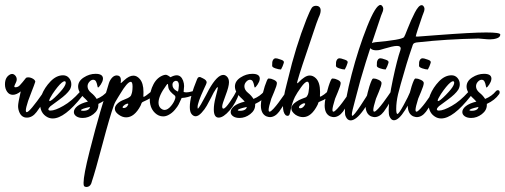

<svg xmlns="http://www.w3.org/2000/svg" viewBox="-21 -556 2034 773"><path d="M62.5 -188Q45.4 -174.3 30.8 -174.3Q16.1 -174.3 7.6 -186.8Q-1 -199.2 -1 -216.3Q-1 -247.1 22 -257.3Q25.9 -258.3 27.3 -258.3Q34.7 -258.3 40.5 -251.7Q46.4 -245.1 46.4 -236.3Q46.4 -230 43 -223.6Q36.6 -210.9 36.6 -208Q36.6 -204.6 41 -204.6Q44.9 -204.6 50.3 -206.5Q57.1 -209 69.6 -224.9Q82 -240.7 83.5 -242.2Q85.9 -244.6 92.3 -244.6Q102.1 -244.6 111.6 -239Q121.1 -233.4 121.1 -226.1L120.6 -225.6Q117.2 -214.4 106.4 -187.3Q95.7 -160.2 92.3 -149.9Q83 -121.6 83 -111.3Q83 -104.5 86.9 -104.5Q98.1 -104.5 153.3 -183.6Q160.6 -192.9 165.5 -192.9Q170.4 -192.9 170.4 -186Q170.4 -177.2 163.6 -166.5Q161.1 -162.6 153.6 -148.2Q146 -133.8 140.4 -125Q134.8 -116.2 126.2 -105Q117.7 -93.8 107.9 -88.1Q98.1 -82.5 87.9 -82.5Q80.6 -82.5 76.7 -84Q64.9 -87.9 58.3 -101.1Q51.8 -114.3 51.8 -128.9Q51.8 -141.6 62.5 -188Z M299.8 -185.1Q305.7 -191.4 310.5 -191.4Q316.9 -191.4 316.9 -184.6Q316.9 -177.7 310.1 -168.9Q239.3 -79.1 191.4 -79.1Q180.2 -79.1 170.4 -84Q140.1 -99.6 140.1 -140.1Q140.1 -157.7 147 -174.3Q158.7 -203.6 182.4 -228.3Q206.1 -252.9 232.9 -252.9Q247.6 -252.9 256.8 -242.2Q266.1 -231.4 266.1 -216.8Q266.1 -205.6 260.3 -195.3Q248.5 -176.8 217.5 -154.5Q186.5 -132.3 182.1 -128.4Q173.8 -120.6 173.8 -115.7Q173.8 -110.8 182.6 -110.8Q200.7 -110.8 234.1 -129.9Q267.6 -148.9 299.8 -185.1ZM190.4 -177.7Q177.2 -157.2 177.2 -150.9Q177.2 -148.9 178.7 -148.9Q185.5 -148.9 210.2 -174.1Q234.9 -199.2 240.7 -212.4Q243.7 -218.3 243.7 -222.7Q243.7 -229 238.8 -229Q234.9 -229 227.5 -223.1Q212.4 -210.4 190.4 -177.7Z M337.4 -117.2Q340.3 -120.1 341.3 -125.5Q305.2 -117.7 305.2 -112.3Q305.2 -109.9 314 -109.9Q330.1 -109.9 337.4 -117.2ZM331.5 -208.5Q331.5 -194.3 345.7 -182.6Q359.9 -171.4 368.2 -157.7Q395.5 -168.9 411.6 -189Q415 -192.9 418.9 -192.9Q426.8 -192.9 426.8 -184.1Q426.8 -179.7 424.3 -176.8Q407.7 -152.8 375 -137.7Q375 -137.7 375 -133.3Q375 -111.8 355 -96.4Q335 -81.1 312 -81.1Q295.9 -81.1 286.1 -87.9Q276.4 -94.7 276.4 -105Q276.4 -117.2 290.5 -128.7Q304.7 -140.1 333 -147Q326.2 -154.8 322.8 -157.7Q293.5 -183.6 293.5 -207.5Q293.5 -229.5 316.2 -244.1Q338.9 -258.8 363.8 -258.8Q393.6 -258.8 393.6 -239.3Q393.6 -233.9 390.6 -226.6Q385.3 -214.8 377.4 -206.1Q375 -203.6 374 -203.6Q372.1 -203.6 370.8 -211.4Q369.6 -219.2 366 -227.1Q362.3 -234.9 354 -234.9Q346.2 -234.9 338.9 -226.8Q331.5 -218.8 331.5 -208.5Z M481.4 -134.3Q472.7 -128.4 472.7 -124Q472.7 -121.1 477.1 -121.1Q488.3 -121.1 494.1 -132.8Q497.6 -139.2 492.2 -138.7Q487.3 -138.2 481.4 -134.3ZM346.2 183.1Q340.3 196.8 326.7 196.8Q321.8 196.8 317.4 193.4Q315.4 189.9 315.4 180.2Q315.4 148.9 339.6 53.5Q363.8 -42 383.1 -107.4Q402.3 -172.9 417.5 -221.2Q421.4 -233.4 429.9 -242.9Q438.5 -252.4 449.7 -252.4Q450.2 -252.4 451.2 -252Q465.8 -251 465.8 -232.4Q465.8 -229.5 465.3 -225.6L464.8 -222.2Q464.8 -218.8 479 -232.9Q499 -251.5 516.1 -251.5Q529.8 -251.5 541.5 -238.3Q556.6 -221.2 556.6 -186Q556.6 -181.6 556.4 -176.3Q556.2 -170.9 556.2 -169.4Q556.2 -166 557.1 -166Q560.1 -166 568.6 -172.4Q577.1 -178.7 585.2 -185.3Q593.3 -191.9 594.2 -192.4Q602.1 -195.8 604 -189.5Q606.4 -182.6 599.1 -175.3Q587.4 -163.1 580.3 -158.7Q573.2 -154.3 555.7 -146.5Q552.2 -145 550.5 -143.1Q548.8 -141.1 547.4 -136.7Q545.9 -132.3 544.9 -130.4Q520 -83.5 486.8 -83.5Q470.7 -83.5 455.1 -95.7Q441.4 -106 441.4 -118.2Q441.4 -127.9 450 -137Q458.5 -146 471.7 -151.9Q476.1 -153.8 483.9 -157Q491.7 -160.2 494.1 -161.4Q496.6 -162.6 501 -165.8Q505.4 -168.9 506.8 -172.4Q508.3 -175.8 510 -181.9Q511.7 -188 512.2 -196.3Q512.7 -200.7 512.7 -207Q512.7 -226.6 505.4 -226.6Q491.7 -226.6 462.4 -177.2Q460.4 -173.8 454.1 -163.8Q447.8 -153.8 443.8 -146.5Q439.9 -139.2 437.5 -132.3Q421.4 -87.9 391.6 24.4Q361.8 136.7 349.1 173.8Q348.6 175.3 347.7 178.5Q346.7 181.6 346.2 183.1Z M710.4 -161.6Q702.1 -143.6 698.2 -135.5Q694.3 -127.4 682.9 -113.8Q671.4 -100.1 656.7 -92.8Q646.5 -87.4 635.7 -87.4Q617.7 -87.4 603 -101.3Q588.4 -115.2 584 -135.7Q582 -144 582 -156.7Q582 -189 597.2 -217.3Q612.3 -245.6 639.2 -253.9Q643.6 -254.4 645.5 -254.9Q647.5 -255.4 650.9 -253.9Q654.3 -252.4 655.8 -251.7Q657.2 -251 660.6 -248.5Q664.1 -246.1 665.5 -245.1Q679.7 -252.9 690.4 -252.9Q708 -252.9 716.3 -231Q720.2 -219.7 720.2 -209.5Q720.2 -205.6 719.2 -197.8Q718.3 -189.9 718.3 -186Q722.7 -184.1 729.5 -184.1Q738.3 -184.1 752.7 -188.2Q767.1 -192.4 768.1 -192.4Q774.9 -193.4 774.9 -188Q774.4 -181.2 763.2 -175.8Q735.8 -162.6 710.4 -161.6ZM685.1 -230.5Q673.3 -226.6 673.3 -214.8Q673.3 -199.7 688.5 -190.9Q695.3 -187 695.8 -187.5Q696.3 -188 697.8 -197.8Q699.2 -209.5 699.2 -212.4Q699.2 -230.5 687 -230.5ZM628.4 -118.2Q634.8 -113.3 641.1 -113.3Q654.3 -113.3 667.5 -129.2Q680.7 -145 684.6 -160.2L685.1 -162.6Q685.5 -165.5 684.8 -167.7Q684.1 -169.9 682.9 -171.1Q681.6 -172.4 678.7 -174.6Q675.8 -176.8 674.3 -178.2Q663.6 -187.5 659.7 -195.3Q655.8 -203.1 655.3 -216.8Q653.8 -218.8 652.1 -217.3Q650.4 -215.8 648.4 -212.4Q617.2 -170.4 617.2 -142.6Q617.2 -128.4 626 -120.1Z M932.6 -192.4Q935.1 -192.4 939 -188.5Q942.9 -184.6 942.4 -182.6Q929.2 -141.1 903.8 -111.8Q878.4 -82.5 859.4 -82.5Q839.8 -82.5 839.8 -115.7Q839.8 -135.7 846.7 -163.1Q856 -198.7 856 -202.1Q856 -205.1 855 -205.1Q851.6 -205.1 838.9 -182.6Q838.9 -182.1 829.3 -163.6Q819.8 -145 811.5 -130.4Q803.2 -115.7 790.3 -101.8Q777.3 -87.9 766.6 -87.9Q757.3 -87.9 750 -97.2Q743.2 -106 743.2 -125Q743.2 -167.5 772.5 -237.3Q774.9 -243.7 778.8 -245.1Q782.7 -246.6 785.4 -245.6Q788.1 -244.6 795.9 -240.7Q811 -233.4 811 -224.6Q811 -219.7 799.8 -197.3Q774.4 -142.6 774.4 -124.5Q774.4 -121.1 775.4 -118.2Q778.8 -120.1 788.1 -136Q797.4 -151.9 808.6 -173.3Q819.8 -194.8 820.3 -195.8Q853.5 -254.4 877.9 -254.4Q887.2 -254.4 894.5 -245.6Q900.9 -237.8 900.9 -224.6Q900.9 -207.5 887.2 -171.9Q873.5 -136.2 873.5 -127.4Q873.5 -121.6 876 -119.1Q876.5 -118.7 878.4 -118.7Q886.2 -118.7 904.8 -145.8Q923.3 -172.9 932.6 -192.4Z M968.8 -117.2Q971.7 -120.1 972.7 -125.5Q936.5 -117.7 936.5 -112.3Q936.5 -109.9 945.3 -109.9Q961.4 -109.9 968.8 -117.2ZM962.9 -208.5Q962.9 -194.3 977.1 -182.6Q991.2 -171.4 999.5 -157.7Q1026.9 -168.9 1043 -189Q1046.4 -192.9 1050.3 -192.9Q1058.1 -192.9 1058.1 -184.1Q1058.1 -179.7 1055.7 -176.8Q1039.1 -152.8 1006.3 -137.7Q1006.3 -137.7 1006.3 -133.3Q1006.3 -111.8 986.3 -96.4Q966.3 -81.1 943.4 -81.1Q927.2 -81.1 917.5 -87.9Q907.7 -94.7 907.7 -105Q907.7 -117.2 921.9 -128.7Q936 -140.1 964.4 -147Q957.5 -154.8 954.1 -157.7Q924.8 -183.6 924.8 -207.5Q924.8 -229.5 947.5 -244.1Q970.2 -258.8 995.1 -258.8Q1024.9 -258.8 1024.9 -239.3Q1024.9 -233.9 1022 -226.6Q1016.6 -214.8 1008.8 -206.1Q1006.3 -203.6 1005.4 -203.6Q1003.4 -203.6 1002.2 -211.4Q1001 -219.2 997.3 -227.1Q993.7 -234.9 985.4 -234.9Q977.5 -234.9 970.2 -226.8Q962.9 -218.8 962.9 -208.5Z M1122.1 -305.7Q1122.1 -303.2 1116.7 -289.1Q1116.7 -289.1 1110.4 -276.4Q1110.4 -276.4 1108.9 -276.4Q1101.1 -276.4 1087.9 -280.8Q1074.7 -285.2 1074.7 -291Q1074.7 -300.3 1075.2 -305.7Q1075.7 -311 1079.3 -316.2Q1083 -321.3 1089.4 -321.3Q1091.3 -321.3 1096.2 -320.3Q1097.7 -319.8 1109.9 -315.9Q1122.1 -312 1122.1 -305.7ZM1049.8 -88.4Q1029.3 -99.1 1029.3 -131.8Q1029.3 -155.8 1044.9 -208.5Q1054.7 -238.3 1059.1 -239.7H1062.5Q1071.8 -239.7 1082.8 -234.1Q1093.8 -228.5 1093.8 -221.7Q1093.8 -211.9 1082.8 -186.3Q1071.8 -160.6 1071.3 -158.7Q1060.5 -124.5 1060.5 -113.8Q1060.5 -106.4 1064.5 -106.4Q1069.3 -106.4 1080.1 -118.2Q1090.8 -129.9 1100.3 -142.8Q1109.9 -155.8 1120.1 -170.4Q1130.4 -185.1 1130.9 -186Q1138.2 -195.3 1142.6 -195.3Q1147.5 -195.3 1147.5 -188.5Q1147.5 -179.7 1140.6 -168.9Q1137.2 -163.6 1129.9 -149.9Q1122.6 -136.2 1116.7 -126.7Q1110.8 -117.2 1102.8 -106.4Q1094.7 -95.7 1085.2 -90.1Q1075.7 -84.5 1065.9 -84.5Q1061 -84.5 1053.7 -86.9Z M1195.8 -137.7Q1182.6 -130.4 1182.6 -124Q1182.6 -120.1 1188 -120.1Q1197.3 -120.1 1205.1 -131.8Q1210 -139.2 1205.8 -140.1Q1201.7 -141.1 1195.8 -137.7ZM1234.4 -524.9Q1240.2 -532.7 1252 -532.7Q1259.3 -532.7 1264.6 -528.1Q1270 -523.4 1270 -513.7Q1270 -502 1261.7 -484.9Q1256.8 -474.6 1236.8 -414.1Q1186.5 -266.6 1178.2 -235.4Q1175.3 -225.6 1175.3 -222.7Q1175.3 -220.7 1176.3 -220.7Q1177.7 -220.7 1185.1 -228.5Q1192.4 -236.3 1203.9 -244.1Q1215.3 -252 1226.1 -252Q1239.3 -252 1250.5 -241.2Q1267.6 -224.6 1267.6 -186Q1267.6 -174.8 1267.1 -169.9Q1267.1 -167.5 1267.3 -167Q1267.6 -166.5 1269 -167Q1270.5 -167.5 1272.5 -168.5Q1272.9 -168.9 1273.7 -169.2Q1274.4 -169.4 1274.9 -169.9Q1282.2 -173.3 1298.8 -188Q1304.2 -193.8 1309.6 -193.8Q1315.4 -193.8 1315.4 -187Q1315.4 -183.1 1313 -178.7Q1299.8 -165.5 1292.2 -159.9Q1284.7 -154.3 1268.6 -147.9Q1264.2 -146 1262.9 -145.3Q1261.7 -144.5 1261.2 -143.8Q1260.7 -143.1 1260 -140.4Q1259.3 -137.7 1257.8 -134.3Q1232.9 -84.5 1199.2 -84.5Q1183.6 -84.5 1168.9 -93.8Q1151.9 -106.4 1151.9 -119.6Q1151.9 -133.3 1171.9 -146.5Q1182.6 -153.8 1194.1 -158Q1205.6 -162.1 1210 -164.1Q1214.4 -166 1218 -174.1Q1221.7 -182.1 1223.1 -200.2Q1223.6 -203.6 1223.6 -209.5Q1223.6 -227.1 1216.3 -227.1Q1207 -227.1 1190.7 -204.1Q1174.3 -181.2 1166.5 -166Q1155.3 -143.6 1147.9 -108.4L1147 -103Q1143.6 -83.5 1128.9 -92.3Q1118.2 -102.5 1118.2 -129.4Q1118.2 -142.1 1120.8 -159.7Q1123.5 -177.2 1126.2 -188.7Q1128.9 -200.2 1133.5 -218.3Q1138.2 -236.3 1138.7 -238.8Q1168.9 -366.7 1212.9 -478.5Q1226.6 -512.7 1234.4 -524.9Z M1378.9 -305.7Q1378.9 -303.2 1373.5 -289.1Q1373.5 -289.1 1367.2 -276.4Q1367.2 -276.4 1365.7 -276.4Q1357.9 -276.4 1344.7 -280.8Q1331.5 -285.2 1331.5 -291Q1331.5 -300.3 1332 -305.7Q1332.5 -311 1336.2 -316.2Q1339.8 -321.3 1346.2 -321.3Q1348.1 -321.3 1353 -320.3Q1354.5 -319.8 1366.7 -315.9Q1378.9 -312 1378.9 -305.7ZM1306.6 -88.4Q1286.1 -99.1 1286.1 -131.8Q1286.1 -155.8 1301.8 -208.5Q1311.5 -238.3 1315.9 -239.7H1319.3Q1328.6 -239.7 1339.6 -234.1Q1350.6 -228.5 1350.6 -221.7Q1350.6 -211.9 1339.6 -186.3Q1328.6 -160.6 1328.1 -158.7Q1317.4 -124.5 1317.4 -113.8Q1317.4 -106.4 1321.3 -106.4Q1326.2 -106.4 1336.9 -118.2Q1347.7 -129.9 1357.2 -142.8Q1366.7 -155.8 1377 -170.4Q1387.2 -185.1 1387.7 -186Q1395 -195.3 1399.4 -195.3Q1404.3 -195.3 1404.3 -188.5Q1404.3 -179.7 1397.5 -168.9Q1394 -163.6 1386.7 -149.9Q1379.4 -136.2 1373.5 -126.7Q1367.7 -117.2 1359.6 -106.4Q1351.6 -95.7 1342 -90.1Q1332.5 -84.5 1322.8 -84.5Q1317.9 -84.5 1310.5 -86.9Z M1477.5 -181.2Q1472.7 -155.3 1442.6 -113.3Q1412.6 -71.3 1390.6 -71.3Q1377.4 -71.3 1370.6 -87.9Q1367.7 -93.8 1367.7 -106.9Q1367.7 -152.8 1394.8 -256.8Q1421.9 -360.8 1456.8 -448.5Q1491.7 -536.1 1510.7 -536.1Q1513.7 -536.1 1516.6 -533.2Q1522 -527.3 1522 -520Q1522 -516.1 1520.8 -512Q1519.5 -507.8 1516.8 -501.7Q1514.2 -495.6 1513.2 -492.7Q1439 -275.4 1415 -176.8Q1413.1 -169.4 1407.5 -148.4Q1401.9 -127.4 1398.7 -114.3Q1395.5 -101.1 1395.5 -94.7Q1395.5 -89.8 1397.5 -89.8Q1403.3 -89.8 1430.9 -131.1Q1458.5 -172.4 1463.9 -185.1Q1466.3 -191.4 1470.2 -193.4Q1474.1 -195.3 1476.6 -191.9Q1479 -188.5 1477.5 -181.2Z M1543.5 -305.7Q1543.5 -303.2 1538.1 -289.1Q1538.1 -289.1 1531.7 -276.4Q1531.7 -276.4 1530.3 -276.4Q1522.5 -276.4 1509.3 -280.8Q1496.1 -285.2 1496.1 -291Q1496.1 -300.3 1496.6 -305.7Q1497.1 -311 1500.7 -316.2Q1504.4 -321.3 1510.7 -321.3Q1512.7 -321.3 1517.6 -320.3Q1519 -319.8 1531.2 -315.9Q1543.5 -312 1543.5 -305.7ZM1471.2 -88.4Q1450.7 -99.1 1450.7 -131.8Q1450.7 -155.8 1466.3 -208.5Q1476.1 -238.3 1480.5 -239.7H1483.9Q1493.2 -239.7 1504.2 -234.1Q1515.1 -228.5 1515.1 -221.7Q1515.1 -211.9 1504.2 -186.3Q1493.2 -160.6 1492.7 -158.7Q1481.9 -124.5 1481.9 -113.8Q1481.9 -106.4 1485.8 -106.4Q1490.7 -106.4 1501.5 -118.2Q1512.2 -129.9 1521.7 -142.8Q1531.2 -155.8 1541.5 -170.4Q1551.8 -185.1 1552.2 -186Q1559.6 -195.3 1564 -195.3Q1568.8 -195.3 1568.8 -188.5Q1568.8 -179.7 1562 -168.9Q1558.6 -163.6 1551.3 -149.9Q1543.9 -136.2 1538.1 -126.7Q1532.2 -117.2 1524.2 -106.4Q1516.1 -95.7 1506.6 -90.1Q1497.1 -84.5 1487.3 -84.5Q1482.4 -84.5 1475.1 -86.9Z M1644.5 -180.7Q1635.7 -153.8 1609.9 -112.8Q1584 -71.8 1564.9 -71.8Q1553.7 -71.8 1546.9 -87.9Q1543.9 -94.7 1543.9 -113.8Q1543.9 -157.2 1561 -237.3Q1578.1 -317.4 1590.8 -353.5Q1592.3 -357.9 1592.3 -360.8Q1592.3 -371.1 1577.1 -371.1Q1568.4 -371.1 1554.9 -367.9Q1541.5 -364.7 1527.8 -360.6Q1514.2 -356.4 1510.3 -355.5Q1502.4 -353.5 1494.1 -353.5Q1481.4 -353.5 1474.4 -358.2Q1467.3 -362.8 1467.3 -369.6Q1467.3 -376 1473.6 -380.6Q1480 -385.3 1491.2 -386.2Q1594.7 -395.5 1605.5 -406.2Q1607.9 -408.7 1620.6 -441.7Q1633.3 -474.6 1648.9 -504.9Q1664.6 -535.2 1676.3 -535.2Q1680.2 -535.2 1682.6 -532.7Q1688 -526.9 1688 -519.5Q1688 -515.6 1686.8 -511.7Q1685.5 -507.8 1683.1 -501.5Q1680.7 -495.1 1679.7 -492.7Q1655.3 -422.4 1652.8 -409.2Q1653.8 -409.2 1656.7 -408.9Q1659.7 -408.7 1661.1 -408.7Q1664.6 -408.7 1738.8 -414.6Q1878.4 -425.3 1936 -425.3Q1993.2 -425.3 1993.2 -417Q1993.2 -406.7 1980.2 -402.1Q1967.3 -397.5 1952.1 -397.5Q1941.9 -397.5 1925.5 -399.2Q1909.2 -400.9 1905.8 -400.9H1905.3Q1774.9 -398.4 1662.1 -385.7Q1657.2 -385.3 1654.3 -384.8Q1651.4 -384.3 1648.7 -383.1Q1646 -381.8 1644.8 -381.1Q1643.6 -380.4 1642.1 -377.7Q1640.6 -375 1640.4 -374Q1640.1 -373 1638.7 -368.4Q1637.2 -363.8 1636.2 -361.3Q1617.2 -306.6 1592.3 -217.3Q1588.4 -203.6 1581.5 -176.3Q1574.2 -144.5 1574.2 -117.7Q1574.2 -97.2 1579.1 -97.2Q1584.5 -97.2 1604 -132.8Q1623.5 -168.5 1629.9 -185.1Q1632.3 -190.9 1637 -192.9Q1641.6 -194.8 1644.3 -191.2Q1647 -187.5 1644.5 -180.7Z M1713.4 -305.7Q1713.4 -303.2 1708 -289.1Q1708 -289.1 1701.7 -276.4Q1701.7 -276.4 1700.2 -276.4Q1692.4 -276.4 1679.2 -280.8Q1666 -285.2 1666 -291Q1666 -300.3 1666.5 -305.7Q1667 -311 1670.7 -316.2Q1674.3 -321.3 1680.7 -321.3Q1682.6 -321.3 1687.5 -320.3Q1689 -319.8 1701.2 -315.9Q1713.4 -312 1713.4 -305.7ZM1641.1 -88.4Q1620.6 -99.1 1620.6 -131.8Q1620.6 -155.8 1636.2 -208.5Q1646 -238.3 1650.4 -239.7H1653.8Q1663.1 -239.7 1674.1 -234.1Q1685.1 -228.5 1685.1 -221.7Q1685.1 -211.9 1674.1 -186.3Q1663.1 -160.6 1662.6 -158.7Q1651.9 -124.5 1651.9 -113.8Q1651.9 -106.4 1655.8 -106.4Q1660.6 -106.4 1671.4 -118.2Q1682.1 -129.9 1691.7 -142.8Q1701.2 -155.8 1711.4 -170.4Q1721.7 -185.1 1722.2 -186Q1729.5 -195.3 1733.9 -195.3Q1738.8 -195.3 1738.8 -188.5Q1738.8 -179.7 1731.9 -168.9Q1728.5 -163.6 1721.2 -149.9Q1713.9 -136.2 1708 -126.7Q1702.1 -117.2 1694.1 -106.4Q1686 -95.7 1676.5 -90.1Q1667 -84.5 1657.2 -84.5Q1652.3 -84.5 1645 -86.9Z M1863.8 -185.1Q1869.6 -191.4 1874.5 -191.4Q1880.9 -191.4 1880.9 -184.6Q1880.9 -177.7 1874 -168.9Q1803.2 -79.1 1755.4 -79.1Q1744.1 -79.1 1734.4 -84Q1704.1 -99.6 1704.1 -140.1Q1704.1 -157.7 1710.9 -174.3Q1722.7 -203.6 1746.3 -228.3Q1770 -252.9 1796.9 -252.9Q1811.5 -252.9 1820.8 -242.2Q1830.1 -231.4 1830.1 -216.8Q1830.1 -205.6 1824.2 -195.3Q1812.5 -176.8 1781.5 -154.5Q1750.5 -132.3 1746.1 -128.4Q1737.8 -120.6 1737.8 -115.7Q1737.8 -110.8 1746.6 -110.8Q1764.6 -110.8 1798.1 -129.9Q1831.5 -148.9 1863.8 -185.1ZM1754.4 -177.7Q1741.2 -157.2 1741.2 -150.9Q1741.2 -148.9 1742.7 -148.9Q1749.5 -148.9 1774.2 -174.1Q1798.8 -199.2 1804.7 -212.4Q1807.6 -218.3 1807.6 -222.7Q1807.6 -229 1802.7 -229Q1798.8 -229 1791.5 -223.1Q1776.4 -210.4 1754.4 -177.7Z M1901.4 -117.2Q1904.3 -120.1 1905.3 -125.5Q1869.1 -117.7 1869.1 -112.3Q1869.1 -109.9 1877.9 -109.9Q1894 -109.9 1901.4 -117.2ZM1895.5 -208.5Q1895.5 -194.3 1909.7 -182.6Q1923.8 -171.4 1932.1 -157.7Q1959.5 -168.9 1975.6 -189Q1979 -192.9 1982.9 -192.9Q1990.7 -192.9 1990.7 -184.1Q1990.7 -179.7 1988.3 -176.8Q1971.7 -152.8 1939 -137.7Q1939 -137.7 1939 -133.3Q1939 -111.8 1918.9 -96.4Q1898.9 -81.1 1876 -81.1Q1859.9 -81.1 1850.1 -87.9Q1840.3 -94.7 1840.3 -105Q1840.3 -117.2 1854.5 -128.7Q1868.7 -140.1 1897 -147Q1890.1 -154.8 1886.7 -157.7Q1857.4 -183.6 1857.4 -207.5Q1857.4 -229.5 1880.1 -244.1Q1902.8 -258.8 1927.7 -258.8Q1957.5 -258.8 1957.5 -239.3Q1957.5 -233.9 1954.6 -226.6Q1949.2 -214.8 1941.4 -206.1Q1939 -203.6 1938 -203.6Q1936 -203.6 1934.8 -211.4Q1933.6 -219.2 1929.9 -227.1Q1926.3 -234.9 1918 -234.9Q1910.2 -234.9 1902.8 -226.8Q1895.5 -218.8 1895.5 -208.5Z"/></svg>

Font: Sintesa 2
Style: 2
Weight: 400
Version: Version 001.000